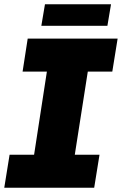

<svg xmlns="http://www.w3.org/2000/svg" viewBox="-22 -881 572 901"><path d="M-2 0 23 -155H138L198 -545H84L108 -700H530L505 -545H390L329 -155H445L420 0ZM172 -760 189 -861H499L482 -760Z"/></svg>

Font: MuseoModerno Thin ExtraBold
Style: Italic
Weight: 800
Italic angle: -9°
Version: Version 1.003